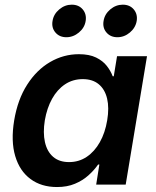

<svg xmlns="http://www.w3.org/2000/svg" viewBox="-20 -770 652 801"><path d="M217.8 10.3Q152.3 10.3 107.2 -23.2Q62 -56.6 43.5 -118.9Q24.9 -181.2 39.1 -267.6Q53.7 -355 93.3 -416.7Q132.8 -478.5 189 -511.2Q245.1 -543.9 309.1 -543.9Q352.5 -543.9 380.9 -530Q409.2 -516.1 425.5 -495.1Q441.9 -474.1 450.2 -451.7H454.6L468.3 -535.6H593.3L504.4 0H381.3L394.5 -83.5H389.2Q373 -60.1 349.1 -38.6Q325.2 -17.1 292.7 -3.4Q260.3 10.3 217.8 10.3ZM268.1 -93.8Q309.1 -93.8 341.8 -115.7Q374.5 -137.7 396.5 -176.8Q418.5 -215.8 427.2 -268.1Q436 -320.3 426.8 -358.9Q417.5 -397.5 391.8 -418.7Q366.2 -439.9 325.2 -439.9Q283.7 -439.9 251.2 -418.2Q218.8 -396.5 197.3 -357.9Q175.8 -319.3 167 -268.1Q158.7 -216.3 167.5 -177Q176.3 -137.7 201.7 -115.7Q227.1 -93.8 268.1 -93.8ZM469.7 -614.7Q440.9 -614.7 424.1 -634.5Q407.2 -654.3 412.1 -682.6Q416.5 -710.9 439.9 -730.7Q463.4 -750.5 492.2 -750.5Q521.5 -750.5 538.1 -730.7Q554.7 -710.9 550.3 -682.6Q545.4 -654.3 522 -634.5Q498.5 -614.7 469.7 -614.7ZM256.8 -614.7Q228 -614.7 211.2 -634.5Q194.3 -654.3 199.2 -682.6Q203.6 -710.9 227.1 -730.7Q250.5 -750.5 279.3 -750.5Q308.6 -750.5 325.2 -730.7Q341.8 -710.9 337.4 -682.6Q333 -654.3 309.3 -634.5Q285.6 -614.7 256.8 -614.7Z"/></svg>

Font: Inter 20pt SemiBold
Style: Italic
Weight: 600
Italic angle: -9.3988°
Version: Version 4.001;git-66647c0bb